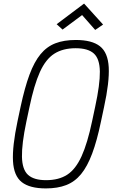

<svg xmlns="http://www.w3.org/2000/svg" viewBox="-20 -1037 640 1071"><path d="M236 14Q146 14 101.5 -21Q57 -56 52.5 -138Q48 -220 78 -362L95 -442Q118 -549 144.5 -620.5Q171 -692 206 -734.5Q241 -777 289 -795.5Q337 -814 403 -814Q493 -814 537.5 -779Q582 -744 586.5 -662Q591 -580 560 -438L543 -358Q521 -252 494 -180Q467 -108 432 -65.5Q397 -23 349 -4.5Q301 14 236 14ZM237 -32Q308 -32 355 -62.5Q402 -93 435 -165.5Q468 -238 494 -362L511 -442Q538 -567 537 -638Q536 -709 503.5 -738.5Q471 -768 402 -768Q331 -768 283 -737.5Q235 -707 202.5 -635Q170 -563 144 -438L127 -358Q101 -234 102.5 -162.5Q104 -91 136.5 -61.5Q169 -32 237 -32ZM511 -870 438 -953 329 -872 296 -902 449 -1017 555 -900Z"/></svg>

Font: Victor Mono Thin Thin
Style: Italic
Weight: 250
Italic angle: -12°
Monospace: yes
Version: Version 1.561;gftools[0.9.30]